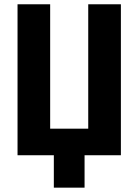

<svg xmlns="http://www.w3.org/2000/svg" viewBox="-20 -718 640 888"><path d="M229 149.9H371.1V0H539.1V-698.2H388.1V-122.9H212V-698.2H61.1V0H229Z"/></svg>

Font: Margiela Mono Bold
Style: Regular
Weight: 700
Designer: Mike Abbink, Paul van der Laan, Pieter van Rosmalen
Foundry: Bold Monday
Version: Version 2.003 2021